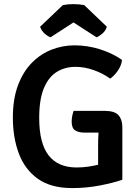

<svg xmlns="http://www.w3.org/2000/svg" viewBox="-20 -922 688 955"><path d="M468 -197Q468 -213.5 468.5 -230.2Q469 -247 470 -262.5H398.5Q372 -262.5 354.2 -273.2Q336.5 -284 336.5 -317Q336.5 -330 339.2 -344.5Q342 -359 346 -370.5H501Q550.5 -370.5 569.5 -348.8Q588.5 -327 588.5 -290V-28Q544 -12.5 477.2 0.5Q410.5 13.5 339 13.5Q233 13.5 168.2 -32.8Q103.5 -79 73.8 -158.2Q44 -237.5 44 -337Q44 -430.5 69.8 -498.5Q95.5 -566.5 139.2 -610.5Q183 -654.5 237.8 -675.5Q292.5 -696.5 350.5 -696.5Q415.5 -696.5 477.8 -676.8Q540 -657 587 -624Q584 -596 565.8 -570Q547.5 -544 528 -531Q492 -557 446.5 -573.2Q401 -589.5 355.5 -589.5Q303 -589.5 262.2 -564.2Q221.5 -539 198.2 -483.2Q175 -427.5 175 -335.5Q175 -209 222 -149Q269 -89 361 -89Q390.5 -89 417.8 -93Q445 -97 468 -102.5ZM399 -896.5 511.5 -789Q505.5 -769 489.2 -755Q473 -741 460 -736.5L345.5 -810.5L231.5 -736.5Q218 -741 202 -755Q186 -769 179.5 -789L292.5 -896.5Q316.5 -901.5 345.5 -901.5Q374.5 -901.5 399 -896.5Z"/></svg>

Font: Signika Negative SemiBold
Style: Regular
Weight: 600
Designer: Anna Giedryś
Foundry: Anna Giedryś
Version: Version 2.000; ttfautohint (v1.8.3) -l 8 -r 50 -G 200 -x 9 -